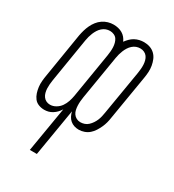

<svg xmlns="http://www.w3.org/2000/svg" viewBox="-180 -631 859 948"><g transform="rotate(30 250.0 -156.5)"><path d="M138 215 181 -41Q174 -30 165.5 -21Q157 -12 146 -5Q135 2 123.5 5Q112 8 100 8Q83 8 67.5 2Q52 -4 42.5 -16.5Q33 -29 28 -44.5Q23 -60 21 -76.5Q19 -93 20.5 -110Q22 -127 25 -144L66 -396Q69 -412 73.5 -427.5Q78 -443 85 -458Q92 -473 102.5 -486.5Q113 -500 127 -509.5Q141 -519 156.5 -523.5Q172 -528 188 -528Q201 -528 214 -525Q227 -522 238 -515.5Q249 -509 257 -499.5Q265 -490 270 -478Q278 -489 288 -499Q298 -509 310 -515.5Q322 -522 335 -525Q348 -528 361 -528Q379 -528 395 -522.5Q411 -517 423 -505.5Q435 -494 441.5 -478.5Q448 -463 451 -446Q454 -429 453 -411Q452 -393 449 -376L407 -124Q405 -109 401 -94Q397 -79 390.5 -65Q384 -51 375.5 -37.5Q367 -24 355 -13.5Q343 -3 327.5 2.5Q312 8 297 8Q283 8 270.5 4Q258 0 248 -8.5Q238 -17 232 -29Q226 -41 223 -54L178 215ZM112 -28Q129 -28 145 -37.5Q161 -47 171 -61.5Q181 -76 186.5 -92.5Q192 -109 195 -126L237 -381Q239 -394 240 -406Q241 -418 240.5 -429.5Q240 -441 237 -452.5Q234 -464 228 -473Q222 -482 211 -487Q200 -492 188 -492Q176 -492 165 -488Q154 -484 144.5 -475.5Q135 -467 128.5 -456.5Q122 -446 117.5 -435Q113 -424 110 -413Q107 -402 105 -390L64 -139Q62 -126 61 -114Q60 -102 60.5 -90.5Q61 -79 64 -67.5Q67 -56 73.5 -47Q80 -38 90 -33Q100 -28 112 -28ZM285 -28Q297 -28 308.5 -32Q320 -36 329 -44.5Q338 -53 345 -63.5Q352 -74 356.5 -85Q361 -96 363.5 -107Q366 -118 368 -130L410 -381Q412 -394 413 -406Q414 -418 413.5 -429.5Q413 -441 410 -452.5Q407 -464 400.5 -473Q394 -482 383.5 -487Q373 -492 361 -492Q349 -492 338 -488Q327 -484 317.5 -475.5Q308 -467 301.5 -456.5Q295 -446 290.5 -435Q286 -424 283 -413Q280 -402 278 -390L237 -142Q235 -130 234 -117.5Q233 -105 233.5 -93Q234 -81 236.5 -69.5Q239 -58 245.5 -48.5Q252 -39 262.5 -33.5Q273 -28 285 -28Z"/></g></svg>

Font: Iosevka Term Curly Extralight
Style: Italic
Weight: 200
Italic angle: -9°
Designer: Belleve Invis
Foundry: Belleve Invis
Version: Version 32.3.0